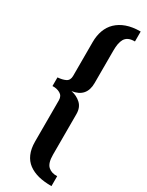

<svg xmlns="http://www.w3.org/2000/svg" viewBox="-273 -900 886 1154"><g transform="rotate(30 170.0 -323.5)"><path d="M325.2 144Q286.6 146 262.7 124.5Q238.8 103 238.8 44.9V-236.8Q238.8 -282.7 211.4 -308.1Q183.6 -334 144 -341.8Q240.2 -356 240.2 -453.1V-676.8Q240.2 -704.1 243.7 -724.1Q247.6 -745.6 255.9 -759.8Q265.1 -775.4 281.7 -783.2Q297.9 -791 325.2 -791V-859.9Q269 -859.9 228 -845.2Q188.5 -831.1 160.2 -804.2Q133.8 -778.8 120.1 -741.7Q106.9 -705.1 106.9 -661.1V-425.8Q106.9 -395 84 -383.8Q62.5 -373.5 29.8 -371.1V-311Q58.6 -313 82.5 -299.8Q106 -286.6 106 -256.8V29.8Q106 79.6 121.6 115.2Q136.7 149.9 165.5 171.4Q194.8 192.9 234.4 203.1Q272.9 212.9 325.2 212.9Z"/></g></svg>

Font: SimahzazaarabicW05-SemiBold
Style: Regular
Weight: 600
Designer: Ahmed zaza
Foundry: Ahmed zaza
Version: Version 1.001